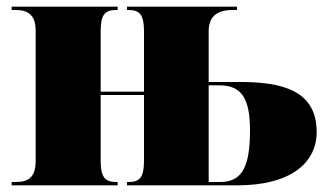

<svg xmlns="http://www.w3.org/2000/svg" viewBox="-20 -556 972 576"><path d="M15 0H333V-10H329C296 -10 282 -23 282 -74V-271H412V-74C412 -23 399 -10 365 -10H361V0H692C853 0 930 -68 930 -160C930 -286 824 -310 701 -310H606V-462C606 -500 624 -526 678 -526H691V-536H361V-526H365C399 -526 412 -512 412 -463V-281H282V-462C282 -511 294 -526 328 -526H333V-536H15V-526H26C64 -526 87 -512 87 -463V-74C87 -23 65 -10 26 -10H15ZM640 -10H606V-300H638C704 -300 730 -262 730 -165C730 -53 705 -10 640 -10Z"/></svg>

Font: Noto Serif Display Black
Style: Regular
Weight: 900
Designer: Monotype Design Team
Foundry: Monotype Imaging Inc.
Version: Version 2.009